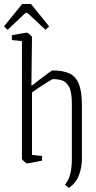

<svg xmlns="http://www.w3.org/2000/svg" viewBox="-27 -802 477 954"><path d="M32 -603V-627Q32 -627 49 -630Q66 -633 84.5 -636.5Q103 -640 107 -640Q110 -640 121 -630.5Q132 -621 132 -618L129 -378L132 -377Q148 -390 171 -407.5Q194 -425 212.5 -438.5Q231 -452 233 -452Q286 -452 318 -437Q350 -422 365 -384.5Q380 -347 380 -280V-15Q380 31 365 69.5Q350 108 315 132L296 116Q317 88 323.5 57Q330 26 330 -12V-289Q330 -346 315.5 -371.5Q301 -397 279.5 -403Q258 -409 236 -409Q233 -409 213.5 -397Q194 -385 170.5 -369.5Q147 -354 132 -343V-32L182 -27V-4Q182 -4 165 -0.5Q148 3 129.5 6.5Q111 10 107 10Q104 10 93 0.5Q82 -9 82 -13V-598ZM11 -654 -7 -671 83 -782H127L217 -671L199 -654L109 -738H100Z"/></svg>

Font: Grenze Gotisch ExtraLight
Style: Regular
Weight: 200
Designer: Renata Polastri
Foundry: Omnibus-Type
Version: Version 1.001